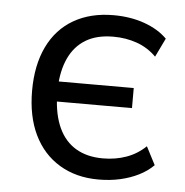

<svg xmlns="http://www.w3.org/2000/svg" viewBox="-43 -541 569 591"><g transform="rotate(5 241.5 -245.0)"><path d="M282 9Q213 9 161.5 -22Q110 -53 82.5 -110Q55 -167 55 -246Q55 -325 82.5 -382Q110 -439 162 -469Q214 -499 285 -499Q338 -499 381 -483.5Q424 -468 451 -441L423 -383Q397 -409 363 -421Q329 -433 290 -433Q239 -433 205 -412.5Q171 -392 153 -353.5Q135 -315 133 -261L125 -281H366V-219H125L133 -236Q135 -178 153.5 -138Q172 -98 206.5 -77.5Q241 -57 290 -57Q329 -57 362.5 -69Q396 -81 422 -106L451 -50Q432 -31 406 -18Q380 -5 349 2Q318 9 282 9Z"/></g></svg>

Font: Nunito Sans 10pt SemiCondensed
Style: Regular
Weight: 400
Width: 4
Designer: Vernon Adams
Foundry: Vernon Adams
Version: Version 3.101;gftools[0.9.27]